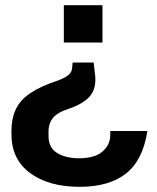

<svg xmlns="http://www.w3.org/2000/svg" viewBox="-20 -554 604 740"><path d="M341 -313 345 -277Q354 -223 332 -190.5Q310 -158 249 -136Q203 -122 185 -100.5Q167 -79 167 -47V-30Q167 15 200 35.5Q233 56 285 56Q345 56 375 30Q405 4 405 -34V-49H548Q531 63 466 114.5Q401 166 287 166Q168 166 96 113Q24 60 24 -38V-46Q24 -97 41 -133Q58 -169 97.5 -195.5Q137 -222 204 -244Q233 -255 245 -266Q257 -277 258 -292L260 -313ZM375 -534V-390H226V-534Z"/></svg>

Font: Mozilla Text ExtraLight
Style: Regular
Weight: 200
Designer: Studio DRAMA
Foundry: Studio DRAMA
Version: Version 1.000